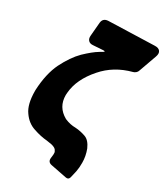

<svg xmlns="http://www.w3.org/2000/svg" viewBox="-212 -806 880 1017"><g transform="rotate(30 228.0 -297.5)"><path d="M268 103Q240 98 245 69V68L247 51V49V40Q247 33 239 22Q231 13 211 8L180 3Q141 0 97 -15Q53 -29 24 -71Q-6 -112 -6 -194V-200Q-1 -301 32 -369Q67 -439 109 -481Q131 -502 150 -517.5Q169 -533 186 -543L203 -553Q217 -561 200 -561L140 -557Q121 -555 111 -565.5Q101 -576 103 -595L110 -677Q113 -707 144 -709L424 -718Q447 -719 456.5 -706.5Q466 -694 458 -672L419 -563Q417 -555 409.5 -548.5Q402 -542 394 -540Q291 -513 226 -438Q154 -356 147 -271L146 -256Q146 -183 210 -147Q211 -146 212 -146Q245 -132 277 -132Q294 -131 310 -127.5Q326 -124 340 -119Q368 -109 386 -68Q401 -29 401 11L400 40Q399 52 396.5 65.5Q394 79 390 94L386 110Q381 125 365 122Z"/></g></svg>

Font: Bangerz
Style: Bold
Weight: 700
Designer: vernon adams
Foundry: Vernon Adams
Version: Version 2.10;February 7, 2025;FontCreator 13.0.0.2683 64-bit